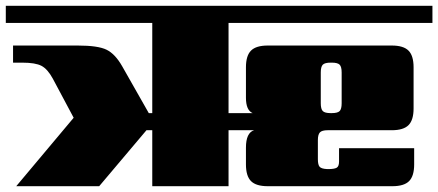

<svg xmlns="http://www.w3.org/2000/svg" viewBox="-40 -642 1511 662"><path d="M1066 -392V-286Q1066 -266 1073 -259Q1080 -252 1100 -252H1104Q1124 -252 1131 -259Q1138 -266 1138 -286V-392Q1138 -412 1131 -419Q1124 -426 1104 -426H1100Q1080 -426 1073 -419Q1066 -412 1066 -392ZM748 -563V-252H831Q808 -262 808 -305V-410Q808 -450 825.5 -467.5Q843 -485 883 -485H1311Q1351 -485 1368.5 -467.5Q1386 -450 1386 -410V-268Q1386 -228 1368.5 -210.5Q1351 -193 1311 -193H1090Q1070 -193 1063 -185.5Q1056 -178 1056 -159V-93Q1056 -74 1062 -67Q1068 -60 1088 -59H1092Q1112 -59 1120.5 -63.5Q1129 -68 1129 -85V-131H1388V-75Q1388 -35 1370.5 -17.5Q1353 0 1313 0H883Q843 0 825.5 -17.5Q808 -35 808 -75V-133Q808 -184 836 -193H748V0H485V-193H465L302 0H16L214 -236L142 -371Q124 -404 103 -415Q82 -426 37 -426H5V-485H228Q298 -485 327.5 -470.5Q357 -456 381 -414L473 -252H485V-563H-20V-622H1451V-563Z"/></svg>

Font: Sarpanch Black
Style: Regular
Weight: 900
Designer: Manushi Parikh (Devanagari and Latin), Jyotish Sonowal (Devanagari)
Foundry: Indian Type Foundry
Version: Version 2.004;PS 1.0;hotconv 1.0.78;makeotf.lib2.5.61930; tt